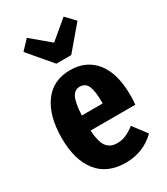

<svg xmlns="http://www.w3.org/2000/svg" viewBox="-202 -897 874 1003"><g transform="rotate(-30 235.0 -395.0)"><path d="M446 -221H176Q181 -149 202.5 -121.5Q224 -94 265 -94Q292 -94 317 -104.5Q342 -115 371 -137L433 -55Q359 17 254 17Q142 17 84 -56.5Q26 -130 26 -262Q26 -394 81.5 -471Q137 -548 240 -548Q338 -548 393.5 -478.5Q449 -409 449 -276Q449 -244 446 -221ZM302 -319Q302 -387 288.5 -417.5Q275 -448 241 -448Q211 -448 195.5 -418.5Q180 -389 176 -312H302ZM352 -807 404 -752 286 -613H196L78 -752L130 -807L241 -714Z"/></g></svg>

Font: Fira Sans Extra Condensed
Style: Bold
Weight: 700
Width: 1
Designer: Carrois Corporate & Edenspiekermann AG
Foundry: Carrois Corporate GbR & Edenspiekermann AG
Version: Version 4.203